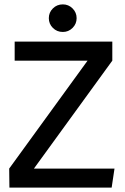

<svg xmlns="http://www.w3.org/2000/svg" viewBox="-20 -857 573 877"><path d="M380 -580H47V-667H493V-580L135 -87H503L490 0H23L22 -87ZM267 -711Q240 -711 221.5 -729.5Q203 -748 203 -774Q203 -800 221.5 -818.5Q240 -837 267 -837Q293 -837 311.5 -818.5Q330 -800 330 -774Q330 -748 311.5 -729.5Q293 -711 267 -711Z"/></svg>

Font: Epunda Sans Medium
Style: Regular
Weight: 500
Designer: Simon Atzbach
Foundry: typofactur
Version: Version 2.204; ttfautohint (v1.8.4.7-5d5b)